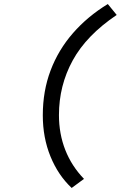

<svg xmlns="http://www.w3.org/2000/svg" viewBox="-20 -755 640 951"><path d="M335 176Q268 113 230 20Q192 -73 192 -184Q192 -304 230.5 -406Q269 -508 341.5 -591Q414 -674 514 -735L558 -681Q408 -580 340 -455.5Q272 -331 272 -185Q272 -92 303.5 -12Q335 68 396 131Z"/></svg>

Font: Source Code Pro ExtraLight Medium
Style: Italic
Weight: 500
Italic angle: -11°
Monospace: yes
Version: Version 1.016;hotconv 1.0.116;makeotfexe 2.5.65601